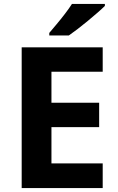

<svg xmlns="http://www.w3.org/2000/svg" viewBox="-20 -954 600 974"><path d="M501 0H90V-714H501V-590H241V-433H483V-309H241V-125H501ZM512 -924Q498 -910 475 -890Q452 -870 425.5 -848Q399 -826 373.5 -806.5Q348 -787 329 -774H230V-787Q246 -806 267.5 -831.5Q289 -857 310 -884.5Q331 -912 345 -934H512Z"/></svg>

Font: Noto Sans Cham
Style: Regular
Weight: 400
Designer: Monotype Design Team
Foundry: Monotype Imaging Inc.
Version: Version 2.002